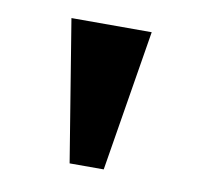

<svg xmlns="http://www.w3.org/2000/svg" viewBox="-45 -760 380 368"><g transform="rotate(10 145.0 -576.5)"><path d="M178.2 -439H111.8L66.9 -713.9H223.1Z"/></g></svg>

Font: Koh Santepheap
Style: Bold
Weight: 700
Designer: Danh Hong
Version: Version 2.002; ttfautohint (v1.8.3)